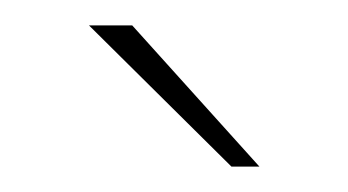

<svg xmlns="http://www.w3.org/2000/svg" viewBox="-20 -702 274 151"><path d="M162 -571 50 -682H84L184 -571Z"/></svg>

Font: Blinker Thin
Style: Regular
Weight: 100
Designer: Juergen Huber
Foundry: supertype
Version: Version 1.017;hotconv 1.0.117;makeotfexe 2.5.65602